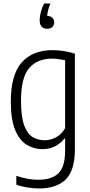

<svg xmlns="http://www.w3.org/2000/svg" viewBox="-20 -832 510 1082"><path d="M199 230Q168.5 230 134 224.5Q99.5 219 72 208.5V159Q105.5 170.5 136.5 175.8Q167.5 181 196.5 181Q271 181 309 144.8Q347 108.5 347 15.5V-51.5H343Q325.5 -27.5 293.8 -9.5Q262 8.5 218.5 8.5Q171.5 8.5 131 -15.8Q90.5 -40 65.8 -98.5Q41 -157 41 -260Q41 -410.5 102.2 -480Q163.5 -549.5 276.5 -549.5Q308 -549.5 343 -543.8Q378 -538 402 -529.5V9Q402 129 350.2 179.5Q298.5 230 199 230ZM231.5 -41.5Q265.5 -41.5 297.2 -59Q329 -76.5 347 -110V-492.5Q333 -495.5 312.8 -498.5Q292.5 -501.5 274 -501.5Q190 -501.5 144.2 -448.2Q98.5 -395 98.5 -265.5Q98.5 -174 116.2 -125.8Q134 -77.5 164 -59.5Q194 -41.5 231.5 -41.5ZM246 -670Q203.5 -670 203.5 -719Q203.5 -738.5 210 -763.8Q216.5 -789 228.5 -812H264Q255 -790.5 251 -774Q247 -757.5 245.5 -742.5Q264 -742 274.8 -732Q285.5 -722 285.5 -706Q285.5 -690 275 -680Q264.5 -670 246 -670Z"/></svg>

Font: Encode Sans Condensed Light
Style: Regular
Weight: 300
Width: 3
Designer: Multiple Designers
Foundry: Impallari Type
Version: Version 3.000; ttfautohint (v1.8.3) -l 8 -r 50 -G 200 -x 14 